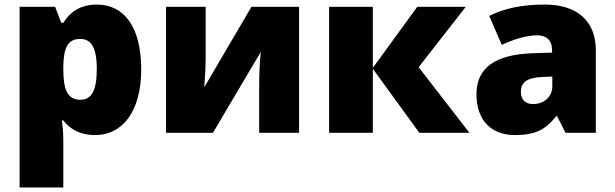

<svg xmlns="http://www.w3.org/2000/svg" viewBox="-20 -583 2699 843"><path d="M405 -563C328 -563 285 -526 258 -483H249L222 -553H66V240H258V38C258 -1 255 -29 252 -54H258C282 -24 321 10 399 10C514 10 600 -89 600 -278C600 -462 527 -563 405 -563ZM332 -412C379 -412 405 -377 405 -280C405 -182 380 -145 333 -145C275 -145 258 -192 258 -279V-294C260 -373 277 -412 332 -412Z M883 -553H709V0H915L1125 -355C1120 -312 1118 -252 1118 -200V0H1293V-553H1084L877 -200C880 -240 883 -292 883 -338Z M1812 -553 1617 -285V-553H1425V0H1617V-281L1821 0H2041L1818 -288L2025 -553Z M2373 -563C2272 -563 2192 -546 2128 -513L2183 -386C2237 -411 2293 -428 2337 -428C2378 -428 2404 -409 2404 -360V-352L2312 -349C2156 -342 2072 -287 2072 -169C2072 -48 2144 10 2240 10C2332 10 2375 -14 2422 -73H2426L2463 0H2596V-363C2596 -491 2513 -563 2373 -563ZM2405 -247V-204C2405 -157 2367 -126 2321 -126C2289 -126 2267 -143 2267 -180C2267 -220 2292 -242 2361 -245Z"/></svg>

Font: Noto Sans UI Black
Style: Regular
Weight: 900
Designer: Monotype Design Team
Foundry: Monotype Imaging Inc.
Version: Version 1.901